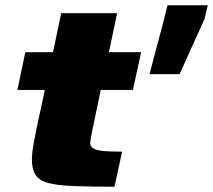

<svg xmlns="http://www.w3.org/2000/svg" viewBox="-20 -708 808 728"><path d="M414 0Q320 0 259 -2.5Q198 -5 163.5 -14Q129 -23 115 -44.5Q101 -66 101 -102Q101 -116 103 -133.5Q105 -151 109 -171.5Q113 -192 117 -213L150 -367H46L76 -510H181L212 -658H424L393 -510H515L484 -367H362L329 -209Q327 -200 325.5 -191.5Q324 -183 323.5 -177Q323 -171 322 -167Q322 -154 332 -146.5Q342 -139 368 -136Q394 -133 443 -133ZM547 -427 602 -635 615 -688H768L755 -635L661 -427Z"/></svg>

Font: Saira Expanded ExtraBold
Style: Italic
Weight: 800
Width: 7
Italic angle: -12°
Designer: Hector Gatti with collaboration of the Omnibus-Type team
Foundry: Omnibus-Type
Version: Version 1.101